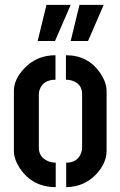

<svg xmlns="http://www.w3.org/2000/svg" viewBox="-20 -768 495 789"><path d="M270.5 -599.6 306.6 -748H406.2L341.8 -599.6ZM134.8 -599.6 170.9 -748H270.5L206.1 -599.6ZM37.1 -147.5V-394.5Q37.1 -442.4 80.1 -487.3Q130.9 -541 208 -541V-440.4Q157.2 -440.4 142.6 -398.4Q139.6 -389.6 139.6 -380.9V-161.1Q139.6 -124 173.8 -107.4Q189.5 -99.6 209 -99.6V1Q114.3 1 62.5 -75.2Q37.1 -113.3 37.1 -147.5ZM252 1V-99.6Q298.8 -99.6 313.5 -139.6Q317.4 -150.4 317.4 -159.2V-380.9Q317.4 -421.9 279.3 -435.5Q266.6 -440.4 251 -440.4V-541Q342.8 -541 392.6 -466.8Q418 -428.7 418 -394.5V-147.5Q418 -99.6 377 -53.7Q327.1 0 252 1Z"/></svg>

Font: Post No Bills Jaffna
Style: Bold
Weight: 700
Designer: Kosala Senevirathne, Siva Puranthara, Lasantha Premarathna, Tharique Azeez
Foundry: Mooniak
Version: Version 1.220 ; ttfautohint (v1.6)